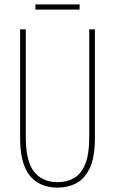

<svg xmlns="http://www.w3.org/2000/svg" viewBox="-20 -848 526 878"><path d="M414 -217Q414 -130 391 -80.5Q368 -31 329.5 -10.5Q291 10 243 10Q161 10 116.5 -44.5Q72 -99 72 -217V-714H98V-221Q98 -109 136.5 -62Q175 -15 243 -15Q286 -15 318.5 -33.5Q351 -52 369.5 -97Q388 -142 388 -221V-714H414ZM344 -828V-804H142V-828Z"/></svg>

Font: Noto Sans Gujarati ExtraCondensed Thin
Style: Regular
Weight: 100
Width: 2
Designer: Jelle Bosma - Monotype Design Team, Universal Thirst
Foundry: Monotype Imaging Inc.
Version: Version 2.106; ttfautohint (v1.8.4.7-5d5b)